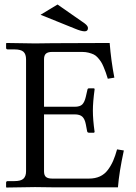

<svg xmlns="http://www.w3.org/2000/svg" viewBox="-20 -839 610 860"><path d="M237.8 -818.8 358.9 -734.4Q374 -723.1 374 -713.4Q374 -698.7 359.4 -698.7Q344.2 -698.7 316.4 -710.4L161.6 -772.9ZM348.1 -606.4H213.4Q194.8 -606.4 186 -598.9Q177.2 -591.3 177.2 -573.7V-360.8H314Q338.4 -360.8 348.6 -371.3Q358.9 -381.8 364.3 -405.3L371.1 -435.1Q372.1 -443.4 378.4 -443.4H400.4Q403.8 -443.4 403.8 -439Q396 -381.8 396 -343.8Q396 -302.7 403.8 -248L401.4 -244.6H378.4Q371.1 -244.6 370.1 -252L364.3 -282.7Q359.9 -305.7 348.9 -316.2Q337.9 -326.7 314 -326.7H177.2V-71.8Q177.2 -53.2 186.3 -46.1Q195.3 -39.1 213.4 -39.1H378.9Q406.2 -39.1 427.5 -48.8Q448.7 -58.6 463.1 -77.9Q477.5 -97.2 486.8 -118.7Q496.1 -140.1 504.4 -169.9L534.7 -165Q513.7 -68.4 508.3 0H214.4L136.7 -1L8.8 1L7.3 -1V-21Q7.3 -27.8 15.1 -27.8H44.9Q73.7 -27.8 85.2 -38.8Q96.7 -49.8 96.7 -71.8V-572.8Q96.7 -596.7 85 -607.2Q73.2 -617.7 44.9 -617.7H15.1Q7.3 -617.7 7.3 -624.5V-644.5L9.3 -646.5L137.2 -644.5L214.8 -645.5L471.2 -646.5Q477.5 -566.9 492.2 -491.2L462.9 -486.3Q457 -504.9 453.6 -514.9Q450.2 -524.9 443.8 -539.8Q437.5 -554.7 432.1 -562.7Q426.8 -570.8 418.2 -580.6Q409.7 -590.3 399.9 -595Q390.1 -599.6 377 -603Q363.8 -606.4 348.1 -606.4Z"/></svg>

Font: Libertinage
Style: b
Weight: 400
Designer: OSP
Foundry: OSP
Version: Version 1.0; 2008; OFL relea